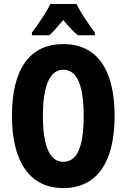

<svg xmlns="http://www.w3.org/2000/svg" viewBox="-20 -950 646 980"><path d="M370 -930H238C220 -894 172 -820 143 -784V-770H232C250 -786 275 -814 303 -848C331 -814 355 -788 377 -770H464V-784C426 -835 392 -886 370 -930ZM565 -358C565 -591 478 -725 303 -725C132 -725 41 -598 41 -359C41 -127 130 10 303 10C477 10 565 -125 565 -358ZM199 -358C199 -514 235 -594 303 -594C372 -594 407 -518 407 -358C407 -198 373 -124 303 -124C235 -124 199 -202 199 -358Z"/></svg>

Font: Noto Sans Arabic UI XCn XBd
Style: Regular
Weight: 800
Width: 2
Designer: Monotype Design Team, Nadine Chahine and Nizar Qandah
Foundry: Monotype Imaging Inc.
Version: Version 2.010